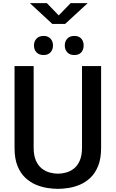

<svg xmlns="http://www.w3.org/2000/svg" viewBox="-20 -1190 736 1221"><path d="M349 11Q319 11 282.2 5.5Q245.5 0 208.8 -15.2Q172 -30.5 141 -59.5Q110 -88.5 91.2 -135Q72.5 -181.5 72.5 -249.5V-770H194V-251.5Q194 -201 208.5 -168.5Q223 -136 246.2 -118Q269.5 -100 296.5 -92.8Q323.5 -85.5 349 -85.5Q373.5 -85.5 400.2 -92.8Q427 -100 450 -118Q473 -136 487.2 -168.5Q501.5 -201 501.5 -251.5V-770H623V-249.5Q623 -181.5 604.2 -135Q585.5 -88.5 554.8 -59.5Q524 -30.5 487.5 -15.2Q451 0 414.5 5.5Q378 11 349 11ZM257.5 -840Q228 -840 212 -857.2Q196 -874.5 196 -901Q196 -927 212 -944.2Q228 -961.5 257.5 -961.5Q285.5 -961.5 301.2 -944.2Q317 -927 317 -901Q317 -874.5 301.2 -857.2Q285.5 -840 257.5 -840ZM452.5 -840Q423.5 -840 407.8 -857.2Q392 -874.5 392 -901Q392 -927 407.8 -944.2Q423.5 -961.5 452.5 -961.5Q482 -961.5 497 -944.2Q512 -927 512 -901Q512 -874.5 497 -857.2Q482 -840 452.5 -840ZM170 -1170H278L353.5 -1092L429 -1170H537.5L394.5 -1038H312.5Z"/></svg>

Font: Junction SemiBold
Style: Regular
Weight: 600
Designer: Caroline Hadilaksono
Foundry: Caroline Hadilaksono, Tyler Finck, The League of Moveable Type
Version: Version 2.000; ttfautohint (v1.8.3)